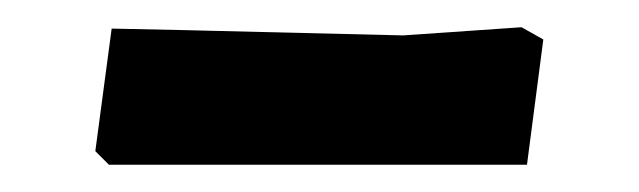

<svg xmlns="http://www.w3.org/2000/svg" viewBox="-20 -671 469 141"><path d="M60 -550 50 -560 62 -650Q114 -649 172 -647.5Q230 -646 276 -645L363 -651L379 -642L367 -550Z"/></svg>

Font: Labrada ExtraBold
Style: Regular
Weight: 800
Designer: Mercedes Jáuregui
Foundry: Omnibus-Type Team
Version: Version 1.000; ttfautohint (v1.8.4.7-5d5b)